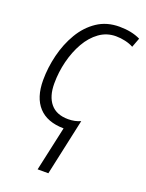

<svg xmlns="http://www.w3.org/2000/svg" viewBox="-147 -614 702 924"><g transform="rotate(20 204.5 -152.0)"><path d="M215 10Q130 9 86.5 -38.5Q43 -86 43 -175Q43 -239 59 -304Q75 -369 107 -423Q139 -477 187.5 -509.5Q236 -542 301 -542Q364 -542 409 -520L391 -472Q373 -482 349 -487.5Q325 -493 301 -493Q254 -493 216.5 -466Q179 -439 153 -393.5Q127 -348 113 -292Q99 -236 99 -178Q99 -112 129.5 -75.5Q160 -39 220 -39Q255 -39 283 -52L220 238H165Z"/></g></svg>

Font: Noto Sans SemiCondensed Light
Style: Italic
Weight: 300
Width: 4
Italic angle: -12°
Designer: Monotype Design Team
Foundry: Monotype Imaging Inc.
Version: Version 2.013; ttfautohint (v1.8.4.7-5d5b)